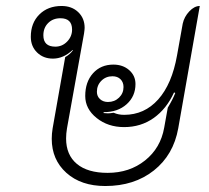

<svg xmlns="http://www.w3.org/2000/svg" viewBox="-20 -613 698 642"><path d="M153 -149Q153 -166 156 -184L198 -422Q215 -432 224 -445L223 -446Q192 -417 157 -417Q125 -417 104 -437.5Q83 -458 83 -490Q83 -536 111.5 -564.5Q140 -593 186 -593Q220 -593 241.5 -572.5Q263 -552 263 -520Q263 -515 261 -501L204 -184Q201 -166 201 -150Q201 -95 237 -65Q273 -35 340 -35Q413 -35 465 -76.5Q517 -118 529 -186L541 -253Q558 -281 566 -302L562 -304Q537 -249 494 -218.5Q451 -188 395 -188Q341 -188 303 -218.5Q265 -249 265 -292Q265 -339 291 -368Q317 -397 359 -397Q391 -397 412 -378.5Q433 -360 433 -332Q433 -291 403.5 -264.5Q374 -238 327 -238L326 -235L341 -234Q348 -234 360 -236Q376 -229 395 -229Q463 -229 509 -280.5Q555 -332 572 -428L591 -534Q596 -557 613 -575Q630 -593 648 -593L576 -184Q560 -95 494.5 -43Q429 9 332 9Q251 9 202 -35Q153 -79 153 -149ZM221 -514Q221 -552 182 -552Q157 -552 141 -536Q125 -520 125 -495Q125 -457 165 -457Q188 -457 204.5 -474Q221 -491 221 -514ZM393 -322Q393 -338 383 -348Q373 -358 356 -358Q334 -358 319 -343Q304 -328 304 -306Q304 -291 314.5 -281.5Q325 -272 341 -272Q363 -272 378 -286.5Q393 -301 393 -322Z"/></svg>

Font: K2D Thin
Style: Italic
Weight: 100
Italic angle: -10°
Designer: Katatrad Aksorn Co.,Ltd.
Foundry: Cadson Demak Co.,Ltd.
Version: Version 1.000; ttfautohint (v1.6)